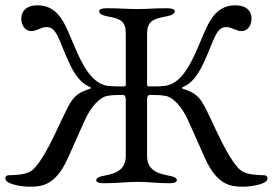

<svg xmlns="http://www.w3.org/2000/svg" viewBox="-34 -684 1026 722"><path d="M439 -310V-99C439 -51 411 -33 361 -24C338 -20 328 -15 328 -6C328 2 340 5 357 5C411 5 435 0 485 0C531 0 548 5 602 5C619 5 631 2 631 -6C631 -15 621 -20 598 -24C548 -33 519 -51 519 -99V-310C519 -316 521 -327 529 -327C553 -327 570 -327 590 -323C617 -318 650 -283 673 -232C693 -187 716 -137 735 -93C782 13 833 18 881 18C915 18 951 9 964 0C968 -3 972 -8 972 -13C972 -19 967 -25 961 -25C914 -26 882 -30 863 -51C802 -117 749 -277 715 -315C693 -339 670 -344 657 -349C650 -351 646 -354 658 -359C714 -383 741 -470 768 -533C788 -580 802 -582 820 -582C836 -582 855 -567 874 -567C901 -567 912 -594 912 -614C912 -641 894 -664 851 -664C785 -664 757 -614 736 -566C701 -487 668 -385 600 -364C585 -359 555 -359 526 -359C518 -359 519 -362 519 -377V-556C519 -603 540 -613 590 -622C613 -626 623 -633 623 -642C623 -650 611 -653 594 -653C540 -653 528 -650 485 -650C439 -650 422 -653 368 -653C351 -653 339 -650 339 -642C339 -633 349 -626 372 -622C422 -613 439 -603 439 -556V-377C439 -362 440 -359 432 -359C403 -359 373 -359 358 -364C290 -385 257 -487 222 -566C201 -614 173 -664 107 -664C64 -664 46 -641 46 -614C46 -594 57 -567 84 -567C103 -567 122 -582 138 -582C156 -582 170 -580 190 -533C217 -470 244 -383 300 -359C312 -354 308 -351 301 -349C288 -344 265 -339 243 -315C209 -277 156 -117 95 -51C76 -30 44 -26 -3 -25C-9 -25 -14 -19 -14 -13C-14 -8 -10 -3 -6 0C7 9 43 18 77 18C125 18 176 13 223 -93C242 -137 265 -187 285 -232C308 -283 341 -318 368 -323C388 -327 405 -327 429 -327C437 -327 439 -316 439 -310Z"/></svg>

Font: EB Garamond 12
Style: Regular
Weight: 400
Version: Version 0.016+